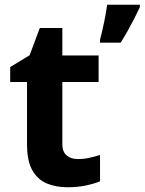

<svg xmlns="http://www.w3.org/2000/svg" viewBox="-20 -780 610 810"><path d="M308 -109Q333 -109 356 -114Q379 -119 402 -126V-15Q378 -5 342.5 2.5Q307 10 265 10Q216 10 177.5 -6Q139 -22 116.5 -61.5Q94 -101 94 -171V-434H23V-497L105 -547L148 -662H243V-546H396V-434H243V-171Q243 -140 261 -124.5Q279 -109 308 -109ZM570 -750Q560 -728 547.5 -703.5Q535 -679 520.5 -653Q506 -627 489 -600H402V-613Q406 -628 410.5 -646.5Q415 -665 419 -685Q423 -705 426.5 -724.5Q430 -744 432 -760H570Z"/></svg>

Font: Noto Sans Telugu
Style: Regular
Weight: 400
Designer: Jelle Bosma - Monotype Design Team
Foundry: Monotype Imaging Inc.
Version: Version 2.003